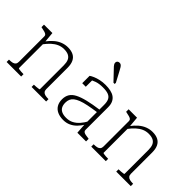

<svg xmlns="http://www.w3.org/2000/svg" viewBox="-45 -1374 1952 1952"><g transform="rotate(45 931.0 -398.0)"><path d="M44 0V-34H47Q73 -34 92 -38.5Q111 -43 121 -55.5Q131 -68 131 -90V-454Q131 -469 122.5 -476.5Q114 -484 97 -489Q80 -494 54 -499L44 -501V-537H165L176 -415L177 -411V-44Q177 -41 189 -38.5Q201 -36 218 -35Q235 -34 249 -34H253V0ZM612 0H403V-33H406Q420 -33 437 -34.5Q454 -36 466.5 -38Q479 -40 479 -43V-386Q479 -427 468 -453Q457 -479 432 -492.5Q407 -506 365 -506Q328 -506 295 -491.5Q262 -477 232 -449.5Q202 -422 173 -383L169 -420Q200 -462 233.5 -490.5Q267 -519 304 -533Q341 -547 380 -547Q428 -547 460 -530.5Q492 -514 508 -480.5Q524 -447 524 -396V-89Q524 -68 534.5 -55.5Q545 -43 564 -38.5Q583 -34 609 -34H612Z M1060 -326V-290Q990 -280 938 -269.5Q886 -259 851.5 -245.5Q817 -232 796.5 -215.5Q776 -199 767 -178Q758 -157 758 -130Q758 -96 770 -73Q782 -50 807.5 -38Q833 -26 872 -26Q917 -26 951 -44Q985 -62 1012 -93Q1039 -124 1060 -163V-116Q1038 -79 1010 -50.5Q982 -22 946.5 -5.5Q911 11 867 11Q818 11 782.5 -5.5Q747 -22 728.5 -53.5Q710 -85 710 -130Q710 -173 728.5 -204.5Q747 -236 788.5 -258Q830 -280 897 -296.5Q964 -313 1060 -326ZM1061 0 1053 -119V-122V-393Q1053 -437 1040 -462.5Q1027 -488 998 -499Q969 -510 920 -510Q866 -510 828 -497Q790 -484 767 -466Q764 -471 764.5 -476.5Q765 -482 768.5 -487.5Q772 -493 778 -496.5Q784 -500 791 -499V-391H740V-497Q755 -508 781.5 -519.5Q808 -531 843.5 -539Q879 -547 920 -547Q960 -547 993 -540Q1026 -533 1049.5 -516.5Q1073 -500 1086 -472.5Q1099 -445 1099 -405V-79Q1099 -64 1109 -56Q1119 -48 1137 -44.5Q1155 -41 1181 -38L1186 -37V0ZM917 -752 979 -636V-619H961L864 -721Q854 -731 846 -740Q838 -749 833.5 -758Q829 -767 829 -777Q829 -790 838 -798.5Q847 -807 862 -807Q875 -807 884 -800Q893 -793 900.5 -781Q908 -769 917 -752Z M1261 0V-34H1264Q1290 -34 1309 -38.5Q1328 -43 1338 -55.5Q1348 -68 1348 -90V-454Q1348 -469 1339.5 -476.5Q1331 -484 1314 -489Q1297 -494 1271 -499L1261 -501V-537H1382L1393 -415L1394 -411V-44Q1394 -41 1406 -38.5Q1418 -36 1435 -35Q1452 -34 1466 -34H1470V0ZM1829 0H1620V-33H1623Q1637 -33 1654 -34.5Q1671 -36 1683.5 -38Q1696 -40 1696 -43V-386Q1696 -427 1685 -453Q1674 -479 1649 -492.5Q1624 -506 1582 -506Q1545 -506 1512 -491.5Q1479 -477 1449 -449.5Q1419 -422 1390 -383L1386 -420Q1417 -462 1450.5 -490.5Q1484 -519 1521 -533Q1558 -547 1597 -547Q1645 -547 1677 -530.5Q1709 -514 1725 -480.5Q1741 -447 1741 -396V-89Q1741 -68 1751.5 -55.5Q1762 -43 1781 -38.5Q1800 -34 1826 -34H1829Z"/></g></svg>

Font: Roboto Serif Thin
Style: Regular
Weight: 250
Designer: Greg Gazdowicz
Foundry: Commercial Type
Version: Version 1.004